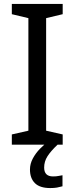

<svg xmlns="http://www.w3.org/2000/svg" viewBox="-20 -734 379 974"><path d="M298 0H40V-52L124 -71V-642L40 -662V-714H298V-662L214 -642V-71L298 -52ZM204 116Q204 161 249 161Q266 161 277.5 158.5Q289 156 297 155V211Q283 215 269 217.5Q255 220 235 220Q182 220 157 195Q132 170 132 126Q132 97 146.5 70Q161 43 182.5 21Q204 -1 224 -15L272 0Q238 32 221 58.5Q204 85 204 116Z"/></svg>

Font: Noto Sans Old Permic
Style: Regular
Weight: 400
Designer: Monotype Design Team
Foundry: Monotype Imaging Inc.
Version: Version 2.001; ttfautohint (v1.8.4.7-5d5b)